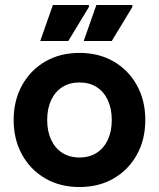

<svg xmlns="http://www.w3.org/2000/svg" viewBox="-20 -737 640 773"><path d="M300 16Q222 16 162.5 -18.5Q103 -53 69 -114Q35 -175 35 -254Q35 -333 69 -394Q103 -455 162.5 -489.5Q222 -524 300 -524Q378 -524 437.5 -489.5Q497 -455 531 -394Q565 -333 565 -254Q565 -175 531 -114Q497 -53 437.5 -18.5Q378 16 300 16ZM300 -103Q340 -103 369 -121.5Q398 -140 414 -174Q430 -208 430 -254Q430 -300 414 -334Q398 -368 369 -386.5Q340 -405 300 -405Q260 -405 231 -386.5Q202 -368 186 -334Q170 -300 170 -254Q170 -208 186 -174Q202 -140 231 -121.5Q260 -103 300 -103ZM317 -572 368 -717H513V-709L430 -572ZM142 -572 193 -717H338V-709L255 -572Z"/></svg>

Font: Fustat ExtraBold
Style: Regular
Weight: 800
Designer: Mohamed Gaber, Khaled Hosny, Laura Garcia Mut
Foundry: Kief Type Foundry, Alif Type Foundry, Hard Type Foundry
Version: Version 1.007